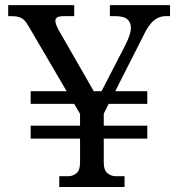

<svg xmlns="http://www.w3.org/2000/svg" viewBox="-20 -747 711 767"><path d="M276.4 -726.6V-682.6H238.3Q217.8 -682.6 209.5 -678.2Q201.2 -673.8 201.2 -663.1Q201.2 -656.2 205.1 -646.5Q209 -636.7 214.8 -626L354.5 -382.8H385.7L480.5 -566.4Q490.2 -585.9 496.6 -603.5Q502.9 -621.1 502.9 -636.7Q502.9 -657.2 488.8 -669.9Q474.6 -682.6 437.5 -682.6H418.9V-726.6H659.2V-682.6H644.5Q625 -682.6 610.4 -675.3Q595.7 -668 584.5 -655.3Q573.2 -642.6 564.5 -627Q555.7 -611.3 547.9 -594.7L440.4 -382.8H568.4V-332H414.1L394.5 -293V-245.1H568.4V-193.4H394.5V-98.6Q394.5 -66.4 409.7 -54.7Q424.8 -43 442.4 -43H477.5V0H216.8V-43H252.9Q270.5 -43 285.2 -54.7Q299.8 -66.4 299.8 -98.6V-193.4H102.5V-245.1H299.8V-292L276.4 -332H102.5V-382.8H246.1L112.3 -611.3Q100.6 -630.9 92.8 -644.5Q85 -658.2 76.7 -666.5Q68.4 -674.8 56.2 -678.7Q43.9 -682.6 23.4 -682.6H12.7V-726.6Z"/></svg>

Font: Subtext
Style: Regular
Weight: 400
Designer: Christopher J. Fynn
Foundry: Christopher J. Fynn for DDC
Version: Version 1.000 preliminary